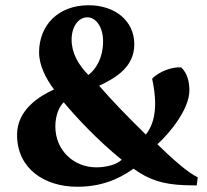

<svg xmlns="http://www.w3.org/2000/svg" viewBox="-20 -700 788 732"><path d="M45 -186C45 -56 151 12 274 12C360 12 428 -13 489 -57C548 -14 602 3 684 6L730 7L734 -24C698 -40 634 -97 580 -150C629 -194 702 -285 702 -355C702 -387 695 -420 671 -443C641 -446 589 -430 560 -400C573 -340 585 -248 536 -187C467 -254 402 -322 358 -373C424 -404 492 -446 492 -531C492 -622 417 -680 318 -680C203 -680 129 -605 129 -500C129 -451 155 -400 186 -359C129 -333 45 -281 45 -186ZM191 -218C191 -263 208 -297 223 -310C267 -257 351 -166 444 -91C426 -73 386 -62 347 -62C262 -62 191 -126 191 -218ZM253 -549C253 -600 280 -634 313 -634C344 -634 373 -600 373 -542C373 -482 348 -438 317 -414C278 -454 253 -498 253 -549Z"/></svg>

Font: Heuristica
Style: Bold
Weight: 700
Version: Version 1.0.1